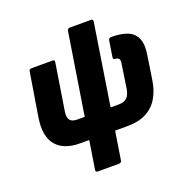

<svg xmlns="http://www.w3.org/2000/svg" viewBox="-143 -774 1068 1094"><g transform="rotate(-20 391.0 -227.5)"><path d="M265 185Q252 185 254 171L281 0H227Q127 0 81.5 -55Q36 -110 53 -219L96 -484Q97 -497 112 -497H240Q246 -497 249 -494Q252 -491 251 -484L206 -200Q201 -167 212.5 -150Q224 -133 258 -133H302L380 -626Q383 -640 397 -640H524Q538 -640 536 -626L459 -133H509Q541 -133 558 -149Q575 -165 581 -200L602 -340Q607 -363 601 -373.5Q595 -384 576 -384Q565 -384 567 -399L582 -496Q585 -509 600 -509Q660 -509 698.5 -493Q737 -477 752.5 -439.5Q768 -402 757 -339L736 -201Q727 -138 700 -93Q673 -48 627 -24Q581 0 511 0H438L411 171Q408 185 395 185Z"/></g></svg>

Font: Sofia Sans Black
Style: Italic
Weight: 900
Italic angle: -9°
Version: Version 4.100-B